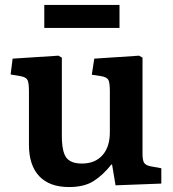

<svg xmlns="http://www.w3.org/2000/svg" viewBox="-20 -742 700 776"><path d="M259 14Q180 14 138.5 -30Q97 -74 97 -157V-372Q97 -406 91.5 -418Q86 -430 64 -434L23 -441L31 -505L216 -517L230 -509V-193Q230 -129 248 -105Q266 -81 311 -81Q364 -81 394 -114.5Q424 -148 424 -208V-373Q424 -408 418 -419Q412 -430 390 -434L351 -440L361 -505L542 -517L556 -509V-121Q556 -94 562.5 -84Q569 -74 588 -70L632 -62V0L447 7L433 -77H430Q396 -34 358 -10Q320 14 259 14ZM159 -629V-722H463V-629Z"/></svg>

Font: Literata SemiBold
Style: Regular
Weight: 600
Designer: Latin by Veronika Burian and Jose Scaglione. Greek by Irene Vlachou. Cyrillic by Vera Evstafieva.
Foundry: TypeTogether
Version: Version 3.103; ttfautohint (v1.8.4.7-5d5b);gftools[0.9.29]